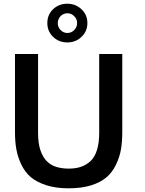

<svg xmlns="http://www.w3.org/2000/svg" viewBox="-20 -1001 777 1032"><path d="M341.8 -772.9Q296.9 -772.9 265.6 -802.7Q234.4 -832.5 234.4 -877Q234.4 -921.9 265.1 -951.2Q296.4 -981 341.8 -981Q386.7 -981 418 -951.2Q449.7 -921.9 449.7 -877Q449.7 -833 418 -802.7Q386.7 -772.9 341.8 -772.9ZM342.3 -823.7Q363.3 -823.7 378.9 -839.4Q394.5 -855 394.5 -877Q394.5 -898.4 378.9 -914.1Q363.3 -929.7 342.3 -929.7Q331.5 -929.7 322 -925.5Q312.5 -921.4 305.7 -914.3Q298.8 -907.2 294.7 -897.5Q290.5 -887.7 290.5 -877Q290.5 -854.5 305.7 -839.4Q321.3 -823.7 342.3 -823.7ZM349.1 11.2Q280.3 11.2 229 -5.4Q177.7 -22 145.5 -48.8Q114.7 -75.2 94.7 -116.2Q85 -136.7 78.4 -157Q71.8 -177.2 67.9 -198.7Q64 -220.2 62.3 -243.4Q60.5 -266.6 60.5 -292.5V-710.9H184.6V-287.1Q184.6 -230.5 197.3 -193.4Q210 -156.2 231.9 -134.3Q253.9 -112.3 283.9 -103.5Q314 -94.7 348.6 -94.7Q385.7 -94.7 414.1 -104Q442.4 -113.3 465.8 -134.3Q489.3 -156.2 501.2 -194.6Q513.2 -232.9 513.2 -287.6V-710.9H637.2V-292Q637.2 -240.7 630.4 -199.2Q623.5 -157.7 604 -117.2Q584.5 -75.7 553.7 -49.3Q522.5 -21.5 470.7 -5.1Q418.9 11.2 349.1 11.2Z"/></svg>

Font: Ride
Style: Bold
Weight: 700
Version: Version 3.000